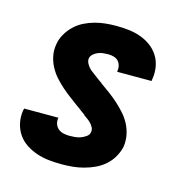

<svg xmlns="http://www.w3.org/2000/svg" viewBox="-85 -608 671 696"><g transform="rotate(15 250.0 -260.0)"><path d="M206 8Q182 8 158 5.5Q134 3 112 -4.5Q90 -12 71 -24.5Q52 -37 39.5 -55.5Q27 -74 22 -97Q17 -120 21 -145Q22 -147 22 -148.5Q22 -150 23 -152H152Q152 -152 151.5 -151Q151 -150 151 -150Q149 -138 153 -127.5Q157 -117 165 -110.5Q173 -104 184 -101.5Q195 -99 206 -99Q217 -99 227.5 -100Q238 -101 248 -104.5Q258 -108 268 -115Q278 -122 279 -132Q281 -141 277 -149Q273 -157 267 -163.5Q261 -170 254 -175Q247 -180 240 -185L239 -186V-187Q232 -192 225 -197Q218 -202 212 -207L210 -208Q194 -220 177 -232.5Q160 -245 144 -259Q128 -273 114 -288.5Q100 -304 90 -322.5Q80 -341 75.5 -362.5Q71 -384 75 -407Q78 -427 88.5 -445.5Q99 -464 114.5 -479Q130 -494 149 -503.5Q168 -513 188 -518.5Q208 -524 228 -526Q248 -528 267 -528Q291 -528 314 -525.5Q337 -523 358.5 -515.5Q380 -508 398 -495Q416 -482 428 -463.5Q440 -445 444 -422Q448 -399 444 -376Q444 -374 443.5 -372Q443 -370 443 -368H314Q314 -368 314 -369Q314 -370 314 -370Q316 -381 313.5 -391Q311 -401 304.5 -408Q298 -415 288 -418Q278 -421 267 -421Q258 -421 248.5 -420Q239 -419 229.5 -415.5Q220 -412 212 -405Q204 -398 202 -389Q201 -379 205 -371Q209 -363 214.5 -356.5Q220 -350 227 -345Q234 -340 241 -334.5Q248 -329 255 -324Q262 -319 269 -314L271 -312Q288 -300 305 -287.5Q322 -275 337.5 -261Q353 -247 367 -231.5Q381 -216 391 -197.5Q401 -179 405.5 -157.5Q410 -136 407 -113Q403 -93 392 -73.5Q381 -54 364.5 -39.5Q348 -25 328.5 -16Q309 -7 288.5 -1.5Q268 4 247.5 6Q227 8 206 8Z"/></g></svg>

Font: Iosevka SS04 Heavy
Style: Italic
Weight: 900
Italic angle: -9°
Monospace: yes
Designer: Belleve Invis
Foundry: Belleve Invis
Version: Version 19.0.0; ttfautohint (v1.8.4)